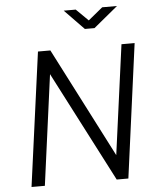

<svg xmlns="http://www.w3.org/2000/svg" viewBox="-61 -982 848 1033"><g transform="rotate(-5 363.0 -465.0)"><path d="M530 -930 452 -866 387 -930H322L427 -822H479L610 -930ZM616 -723 536 -131 232 -723H165L67 0H139L219 -596L527 0H590L687 -723Z"/></g></svg>

Font: United Sans Light
Style: Italic
Weight: 300
Italic angle: -8°
Designer: Pablo Impallari, Rodrigo Fuenzalida (Modified by Dan O. Williams)
Version: Version 1.000;PS 001.000;hotconv 1.0.88;makeotf.lib2.5.64775